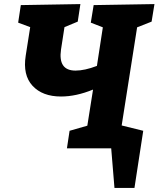

<svg xmlns="http://www.w3.org/2000/svg" viewBox="-20 -727 777 941"><path d="M638 -86 625 0H308L321 -86L408 -111L436 -288Q353 -254 279 -254Q188 -254 139.5 -306.5Q91 -359 106 -454L128 -594L69 -616L82 -702L374 -707L361 -621L296 -594L279 -484Q264 -381 350 -381Q395 -381 455 -404L484 -593L425 -616L439 -702L737 -707L723 -621L652 -593L576 -110ZM541 194 525 0H472L492 -133L682 -86L639 194Z"/></svg>

Font: Bitter ExtraBold
Style: Italic
Weight: 800
Italic angle: -9°
Designer: Sol Matas, and Bitter project Authors
Foundry: Sol Matas
Version: Version 2.001